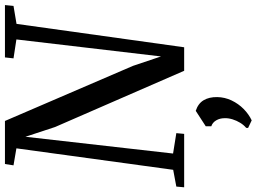

<svg xmlns="http://www.w3.org/2000/svg" viewBox="-158 -630 1063 796"><g transform="rotate(-90 374.0 -231.5)"><path d="M-4 0 -1 -32.5 68.5 -45.5 157.5 -695.5 87 -707.5 92.5 -743H271L499.5 -212L538.5 -96L609 -695.5L530.5 -707.5L534.5 -743H751.5L748 -707.5L673.5 -695L576.5 0H479L246 -535L205.5 -658L136 -46L220.5 -32.5L217.5 0ZM242 265 242.5 257Q254.5 247 263.5 232.2Q272.5 217.5 277.8 200.5Q283 183.5 282.5 168Q282.5 148 273.5 132.8Q264.5 117.5 249 112.5V89.5L313 48Q343.5 58 357 80.8Q370.5 103.5 370 137Q369.5 168.5 356 196.8Q342.5 225 320.8 246.5Q299 268 273.5 280Z"/></g></svg>

Font: Merriweather 60pt
Style: Italic
Weight: 400
Italic angle: -7.8°
Version: Version 2.101